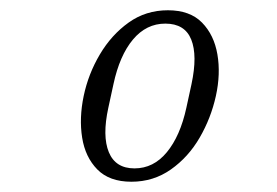

<svg xmlns="http://www.w3.org/2000/svg" viewBox="-20 -570 540 374"><path d="M236 -216Q193 -216 169.5 -240Q146 -264 140 -302Q134 -340 143 -383Q152 -426 174.5 -464Q197 -502 230.5 -526Q264 -550 307 -550Q350 -550 373.5 -526Q397 -502 403.5 -464Q410 -426 400.5 -383Q391 -340 369 -302Q347 -264 313 -240Q279 -216 236 -216ZM242 -242Q279 -242 305 -273.5Q331 -305 343 -360L353 -406Q365 -462 352.5 -493Q340 -524 302 -524Q265 -524 239 -493Q213 -462 201 -406L191 -360Q179 -305 192 -273.5Q205 -242 242 -242Z"/></svg>

Font: Xanh Mono
Style: Italic
Weight: 400
Italic angle: -12°
Monospace: yes
Designer: Lam Bao, Duy Dao
Foundry: Yellow Type Foundry
Version: Version 3.101; ttfautohint (v1.8.3)